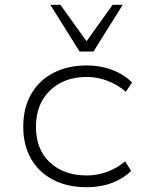

<svg xmlns="http://www.w3.org/2000/svg" viewBox="-20 -773 602 801"><path d="M341 8Q262 8 202.5 -22.5Q143 -53 110 -110Q77 -167 77 -244Q77 -323 110 -380.5Q143 -438 203 -469Q263 -500 342 -500Q399 -500 448 -481.5Q497 -463 531 -429L505 -390Q472 -419 429.5 -435.5Q387 -452 343 -452Q247 -452 188.5 -395.5Q130 -339 130 -244Q130 -149 188.5 -95Q247 -41 342 -41Q387 -41 429 -57Q471 -73 502 -100L527 -60Q495 -28 447.5 -10Q400 8 341 8ZM312 -558 190 -753H232L341 -601L450 -753H492L370 -558Z"/></svg>

Font: Nunito Sans 7pt SemiExpanded ExtraLight
Style: Regular
Weight: 250
Width: 6
Designer: Vernon Adams
Foundry: Vernon Adams
Version: Version 3.101;gftools[0.9.27]